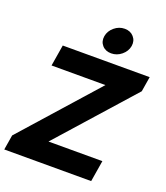

<svg xmlns="http://www.w3.org/2000/svg" viewBox="-168 -1071 1029 1187"><g transform="rotate(20 346.5 -478.0)"><path d="M1 0 17.1 -98.1 452.6 -587.9H98.1L121.1 -727.5H692.9L676.8 -628.9L241.2 -139.6H595.7L572.8 0ZM418 -784.2Q380.4 -784.2 358.6 -809.1Q336.9 -834 342.8 -870.1Q349.1 -905.8 379.2 -930.9Q409.2 -956.1 446.8 -956.1Q484.4 -956.1 506.3 -930.9Q528.3 -905.8 522.5 -870.1Q516.1 -834 485.8 -809.1Q455.6 -784.2 418 -784.2Z"/></g></svg>

Font: Inter Display ExtraBold
Style: Italic
Weight: 800
Italic angle: -9.39999°
Designer: Rasmus Andersson
Foundry: rsms
Version: Version 4.000;git-a52131595